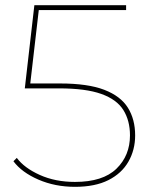

<svg xmlns="http://www.w3.org/2000/svg" viewBox="-20 -720 588 743"><path d="M270 3Q193 3 128.5 -25Q64 -53 32 -96L45 -109Q74 -70 134 -43Q194 -16 270 -16Q378 -16 430.5 -67Q483 -118 483 -196Q483 -253 457.5 -294Q432 -335 372 -356.5Q312 -378 208 -378H76L113 -700H468V-681H124L131 -689L96 -387L90 -397H212Q320 -397 383.5 -372.5Q447 -348 475 -303Q503 -258 503 -196Q503 -140 477 -94.5Q451 -49 399.5 -23Q348 3 270 3Z"/></svg>

Font: Montserrat Thin
Style: Regular
Weight: 100
Designer: Julieta Ulanovsky
Foundry: Julieta Ulanovsky
Version: Version 9.000